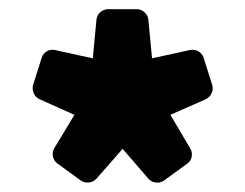

<svg xmlns="http://www.w3.org/2000/svg" viewBox="-20 -757 534 418"><path d="M156 -364C166 -357 181 -358 190 -368L247 -433L303 -368C311 -359 326 -356 337 -364L388 -401C398 -408 401 -423 394 -434L351 -507L428 -541C439 -546 446 -560 442 -572L423 -632C419 -644 406 -651 393 -648L311 -630L303 -714C302 -726 291 -737 278 -737H215C203 -737 191 -727 190 -714L182 -630L100 -648C88 -651 75 -644 71 -632L52 -572C49 -561 54 -546 66 -541L142 -507L98 -434C92 -424 94 -409 105 -401Z"/></svg>

Font: Falling Sky
Style: Blk
Weight: 900
Designer: Paul D. Hunt
Foundry: Adobe Systems Incorporated
Version: Version 1.02